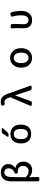

<svg xmlns="http://www.w3.org/2000/svg" viewBox="1974 -2824 1052 5040"><g transform="rotate(-90 2500.0 -304.0)"><path d="M294.9 202.1Q280.3 202.1 270 191.9Q259.8 181.6 259.8 167V-542Q259.8 -662.1 319.8 -735.4Q379.9 -808.6 496.1 -808.6Q553.7 -808.6 602.1 -787.6Q650.4 -766.6 682.1 -720.7Q713.9 -674.8 713.9 -611.3Q713.9 -496.1 611.3 -431.6Q608.4 -429.7 608.4 -427.2Q608.4 -424.8 611.3 -424.8Q686.5 -412.1 731.9 -356Q777.3 -299.8 777.3 -216.8Q777.3 -144.5 745.6 -90.3Q713.9 -36.1 665 -10.7Q616.2 14.6 559.6 14.6Q443.4 14.6 371.1 -62.5Q370.1 -63.5 369.1 -63Q368.2 -62.5 368.2 -61.5Q372.1 28.3 375 167Q375 181.6 365.2 191.9Q355.5 202.1 340.8 202.1ZM529.3 -80.1Q586.9 -80.1 625.5 -118.7Q664.1 -157.2 664.1 -224.6Q664.1 -286.1 627.9 -324.7Q591.8 -363.3 524.4 -363.3Q514.6 -363.3 505.9 -362.3Q491.2 -361.3 479.5 -369.1Q467.8 -377 465.8 -390.6L462.9 -408.2Q460 -421.9 468.3 -434.1Q476.6 -446.3 490.2 -451.2Q547.9 -470.7 574.7 -511.2Q601.6 -551.8 601.6 -602.5Q601.6 -657.2 571.3 -687Q541 -716.8 497.1 -716.8Q437.5 -716.8 404.8 -668Q372.1 -619.1 372.1 -530.3Q368.2 -366.2 368.2 -164.1Q368.2 -160.2 370.1 -156.2Q432.6 -80.1 529.3 -80.1Z M1368.2 -284.2Q1368.2 -98.6 1501.5 -98.6Q1634.8 -98.6 1634.8 -283.2Q1634.8 -467.8 1501.5 -467.8Q1368.2 -467.8 1368.2 -284.2ZM1643.6 -783.2Q1654.3 -783.2 1658.2 -773.9Q1662.1 -764.6 1656.2 -756.8L1545.9 -632.8Q1523.4 -606.4 1489.3 -606.4H1450.2Q1438.5 -606.4 1433.1 -616.2Q1427.7 -626 1433.6 -635.7L1510.7 -753.9Q1529.3 -783.2 1563.5 -783.2ZM1254.9 -283.2Q1254.9 -413.1 1320.3 -484.4Q1385.7 -555.7 1502 -555.7Q1618.2 -555.7 1683.6 -484.4Q1749 -413.1 1749 -283.2Q1749 -153.3 1683.6 -82.5Q1618.2 -11.7 1502 -11.7Q1385.7 -11.7 1320.3 -82.5Q1254.9 -153.3 1254.9 -283.2Z M2364.3 -22.5Q2358.4 -7.8 2345.7 0Q2334 7.8 2321.3 7.8Q2319.3 7.8 2317.4 6.8L2263.7 2.9Q2251 2 2244.1 -8.8Q2240.2 -15.6 2240.2 -21.5Q2240.2 -26.4 2242.2 -32.2L2464.8 -554.7Q2466.8 -558.6 2465.8 -563.5L2461.9 -580.1Q2421.9 -712.9 2340.8 -712.9Q2318.4 -712.9 2298.8 -707Q2286.1 -704.1 2273.4 -710Q2260.7 -715.8 2257.8 -728.5L2249 -756.8Q2245.1 -771.5 2252 -784.7Q2258.8 -797.9 2272.5 -800.8Q2306.6 -809.6 2353.5 -809.6Q2437.5 -809.6 2488.3 -753.4Q2539.1 -697.3 2577.1 -574.2L2770.5 -32.2Q2771.5 -28.3 2771.5 -24.4Q2771.5 -16.6 2767.6 -10.7Q2759.8 0 2747.1 0H2693.4Q2677.7 0 2665.5 -9.3Q2653.3 -18.6 2648.4 -33.2L2521.5 -426.8Q2520.5 -428.7 2518.1 -428.7Q2515.6 -428.7 2514.6 -426.8Z M3500 12.7Q3391.6 12.7 3317.9 -64.5Q3244.1 -141.6 3244.1 -274.4Q3244.1 -408.2 3317.9 -486.3Q3391.6 -564.5 3500 -564.5Q3608.4 -564.5 3682.1 -486.3Q3755.9 -408.2 3755.9 -274.4Q3755.9 -141.6 3682.1 -64.5Q3608.4 12.7 3500 12.7ZM3637.7 -274.4Q3637.7 -364.3 3602.1 -416.5Q3566.4 -468.8 3500.5 -468.8Q3434.6 -468.8 3398.9 -416.5Q3363.3 -364.3 3363.3 -274.4Q3363.3 -184.6 3398.9 -132.8Q3434.6 -81.1 3500.5 -81.1Q3566.4 -81.1 3602.1 -132.8Q3637.7 -184.6 3637.7 -274.4Z M4494.1 12.7Q4388.7 12.7 4333.5 -44.9Q4278.3 -102.5 4278.3 -210Q4278.3 -240.2 4280.3 -301.8Q4282.2 -363.3 4282.2 -393.6L4275.4 -519.5Q4275.4 -531.2 4283.2 -540Q4292 -549.8 4305.7 -549.8H4348.6Q4363.3 -549.8 4375 -540Q4386.7 -530.3 4388.7 -515.6Q4391.6 -481.4 4391.6 -418.9Q4391.6 -392.6 4388.2 -315.4Q4384.8 -238.3 4384.8 -202.1Q4384.8 -140.6 4415.5 -110.8Q4446.3 -81.1 4495.1 -81.1Q4551.8 -81.1 4585 -129.4Q4618.2 -177.7 4618.2 -275.4Q4618.2 -391.6 4585 -503.9Q4581.1 -517.6 4587.9 -529.8Q4594.7 -542 4608.4 -544.9L4653.3 -555.7Q4658.2 -556.6 4662.1 -556.6Q4671.9 -556.6 4680.7 -551.8Q4693.4 -544.9 4697.3 -531.2Q4734.4 -401.4 4734.4 -279.3Q4734.4 -140.6 4669.9 -64Q4605.5 12.7 4494.1 12.7Z"/></g></svg>

Font: Gen Jyuu Gothic L Monospace Medium
Style: Regular
Weight: 500
Designer: [Source Han Sans]
Ryoko NISHIZUKA  (kana & ideographs); Paul D. Hunt (Latin, Greek & Cyrillic); Wenlong ZHANG  (bopomofo
Version: Version 1.002.20150607